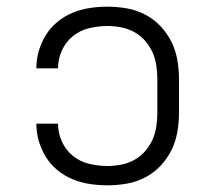

<svg xmlns="http://www.w3.org/2000/svg" viewBox="-20 -548 640 576"><path d="M302 8Q276 8 249.5 4Q223 0 198.5 -10Q174 -20 153 -37Q132 -54 118 -76.5Q104 -99 96.5 -124.5Q89 -150 89 -177Q89 -177 89 -177Q89 -177 89 -177H154Q154 -177 154 -177Q154 -177 154 -177Q154 -150 165.5 -124Q177 -98 198.5 -80.5Q220 -63 247.5 -56.5Q275 -50 302 -50Q323 -50 343.5 -54Q364 -58 382.5 -68Q401 -78 415 -94Q429 -110 437.5 -129Q446 -148 449 -168.5Q452 -189 452 -210V-310Q452 -331 449 -351.5Q446 -372 437.5 -391Q429 -410 415 -426Q401 -442 382.5 -452Q364 -462 343.5 -466Q323 -470 302 -470Q275 -470 247.5 -463.5Q220 -457 198.5 -439.5Q177 -422 165.5 -396Q154 -370 154 -343Q154 -343 154 -343Q154 -343 154 -343H89Q89 -343 89 -343Q89 -343 89 -343Q89 -370 96.5 -395.5Q104 -421 118 -443.5Q132 -466 153 -483Q174 -500 198.5 -510Q223 -520 249.5 -524Q276 -528 302 -528Q331 -528 360 -523Q389 -518 415 -504.5Q441 -491 461 -470Q481 -449 494 -423Q507 -397 512 -368Q517 -339 517 -310V-210Q517 -181 512 -152Q507 -123 494 -97Q481 -71 461 -50Q441 -29 415 -15.5Q389 -2 360 3Q331 8 302 8Z"/></svg>

Font: Iosevka Custom Light Extended
Style: Regular
Weight: 300
Width: 7
Monospace: yes
Designer: Belleve Invis
Foundry: Belleve Invis
Version: Version 11.2.4; ttfautohint (v1.8.4)